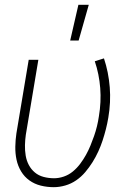

<svg xmlns="http://www.w3.org/2000/svg" viewBox="-20 -768 540 796"><path d="M203 8Q175 8 149 1.5Q123 -5 102 -20Q81 -35 67.5 -57.5Q54 -80 48.5 -106Q43 -132 43.5 -160Q44 -188 48 -215L99 -520H139L87 -209Q84 -188 83.5 -166Q83 -144 86.5 -123Q90 -102 99.5 -84Q109 -66 124.5 -53Q140 -40 161 -34.5Q182 -29 204 -29Q224 -29 244.5 -36Q265 -43 282 -57Q299 -71 312.5 -89Q326 -107 336.5 -126Q347 -145 355 -164.5Q363 -184 370 -204Q377 -224 382 -244.5Q387 -265 390 -286Q400 -345 395.5 -403Q391 -461 373 -514L411 -526Q430 -469 435 -406.5Q440 -344 429 -280Q425 -256 419 -232.5Q413 -209 405.5 -186Q398 -163 387.5 -140Q377 -117 363.5 -95.5Q350 -74 333.5 -54.5Q317 -35 296 -20.5Q275 -6 250.5 1Q226 8 203 8ZM271 -600 305 -748H348L306 -600Z"/></svg>

Font: Iosevka Extralight
Style: Italic
Weight: 200
Italic angle: -9°
Monospace: yes
Designer: Belleve Invis
Foundry: Belleve Invis
Version: Version 32.5.0; ttfautohint (v1.8.4)